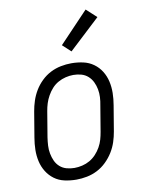

<svg xmlns="http://www.w3.org/2000/svg" viewBox="-86 -823 672 891"><g transform="rotate(-10 250.0 -377.0)"><path d="M202 8Q173 8 146 2Q119 -4 98 -19.5Q77 -35 63 -57.5Q49 -80 43 -106.5Q37 -133 37.5 -161Q38 -189 43 -218L63 -338Q67 -362 75 -386.5Q83 -411 96.5 -433.5Q110 -456 129.5 -475Q149 -494 172.5 -506Q196 -518 221.5 -523Q247 -528 271 -528Q300 -528 327 -522Q354 -516 375.5 -500.5Q397 -485 411 -462.5Q425 -440 431 -413.5Q437 -387 436.5 -359Q436 -331 431 -302L411 -182Q407 -158 399 -133.5Q391 -109 377 -86.5Q363 -64 343.5 -45Q324 -26 300.5 -14Q277 -2 251.5 3Q226 8 202 8ZM202 -47Q220 -47 239 -51.5Q258 -56 274.5 -65.5Q291 -75 304.5 -89.5Q318 -104 327.5 -121Q337 -138 342 -155.5Q347 -173 350 -191L370 -311Q374 -331 375 -350Q376 -369 372.5 -387.5Q369 -406 361 -422.5Q353 -439 339.5 -451Q326 -463 308 -468Q290 -473 271 -473Q253 -473 234.5 -468.5Q216 -464 199 -454.5Q182 -445 169 -430.5Q156 -416 146.5 -399Q137 -382 131.5 -364.5Q126 -347 123 -329L103 -209Q100 -189 99 -170Q98 -151 101.5 -132.5Q105 -114 112.5 -97.5Q120 -81 133.5 -69Q147 -57 165 -52Q183 -47 202 -47ZM282 -582 243 -618 380 -762 428 -718Z"/></g></svg>

Font: Iosevka Curly Slab Light
Style: Italic
Weight: 300
Italic angle: -9°
Monospace: yes
Designer: Belleve Invis
Foundry: Belleve Invis
Version: Version 22.1.2; ttfautohint (v1.8.4)